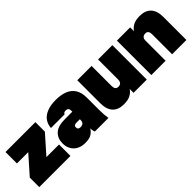

<svg xmlns="http://www.w3.org/2000/svg" viewBox="113 -1310 2090 2090"><g transform="rotate(-45 1157.5 -265.0)"><path d="M20 0V-146L204 -354H30V-530H490V-384L306 -176H500V0Z M715 15Q658 15 617.5 -7.5Q577 -30 556 -68.5Q535 -107 535 -155Q535 -234 584 -280Q633 -326 740 -326H855V-340Q855 -366 844 -376.5Q833 -387 815 -387Q796 -387 787.5 -381.5Q779 -376 775 -365H565Q568 -417 595.5 -457.5Q623 -498 679 -521.5Q735 -545 820 -545Q895 -545 952.5 -523Q1010 -501 1042.5 -452Q1075 -403 1075 -320V-135Q1075 -93 1077.5 -61.5Q1080 -30 1085 0H875Q871 -11 868 -24Q865 -37 865 -60Q847 -30 815 -7.5Q783 15 715 15ZM800 -143Q819 -143 831 -149.5Q843 -156 849 -168.5Q855 -181 855 -200V-210H800Q781 -210 771 -202Q761 -194 761 -177Q761 -160 771 -151.5Q781 -143 800 -143Z M1310 15Q1225 15 1180 -33Q1135 -81 1135 -175V-530H1355V-220Q1355 -194 1366 -178.5Q1377 -163 1403 -163Q1421 -163 1432.5 -170Q1444 -177 1449.5 -190Q1455 -203 1455 -220V-530H1675V0H1471V-60Q1453 -29 1414.5 -7Q1376 15 1310 15Z M1745 0V-530H1949V-470Q1967 -501 2005.5 -523Q2044 -545 2110 -545Q2195 -545 2240 -497Q2285 -449 2285 -355V0H2065V-310Q2065 -336 2054 -351.5Q2043 -367 2020 -367Q2001 -367 1988.5 -360Q1976 -353 1970.5 -340.5Q1965 -328 1965 -310V0Z"/></g></svg>

Font: Golos Text Black
Style: Regular
Weight: 900
Designer: A.Korolkova, Vitaly Kuzmin
Foundry: ParaType Ltd
Version: Version 2.004